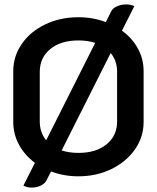

<svg xmlns="http://www.w3.org/2000/svg" viewBox="-20 -788 710 869"><path d="M630 -466V-236Q630 -168 591 -112Q552 -56 484.5 -23Q417 10 335 10Q269 10 211 -12L190 29Q182 44 163.5 52.5Q145 61 124 61Q101 61 86 52L138 -51Q92 -85 66 -133Q40 -181 40 -236V-466Q40 -533 78.5 -589Q117 -645 184.5 -677.5Q252 -710 335 -710Q401 -710 459 -688L483 -736Q490 -751 509.5 -759.5Q529 -768 551 -768Q572 -768 588 -760L532 -649Q578 -616 604 -568.5Q630 -521 630 -466ZM189 -153 411 -594Q376 -605 335 -605Q255 -605 207.5 -566Q160 -527 160 -463V-238Q160 -188 189 -153ZM510 -463Q510 -513 481 -548L259 -107Q294 -96 335 -96Q415 -96 462.5 -135Q510 -174 510 -238Z"/></svg>

Font: K2D SemiBold
Style: Regular
Weight: 600
Designer: Katatrad Aksorn Co.,Ltd.
Foundry: Cadson Demak Co.,Ltd.
Version: Version 1.000; ttfautohint (v1.6)